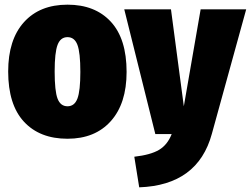

<svg xmlns="http://www.w3.org/2000/svg" viewBox="-20 -574 1074 822"><path d="M522 -266Q522 -131 454.5 -55.5Q387 20 269 20Q150 20 82.5 -53Q15 -126 15 -268Q15 -404 82.5 -479Q150 -554 269 -554Q387 -554 454.5 -481Q522 -408 522 -266ZM214 -268Q214 -184 226.5 -151.5Q239 -119 269 -119Q299 -119 311.5 -152Q324 -185 324 -266Q324 -349 311.5 -382Q299 -415 269 -415Q239 -415 226.5 -382Q214 -349 214 -268ZM887 -1Q827 219 576 228L555 97Q625 89 661 67.5Q697 46 715 0H645L512 -534H712L767 -119L839 -534H1034Z"/></svg>

Font: Fira Sans Condensed Black
Style: Regular
Weight: 900
Width: 3
Designer: Carrois Corporate & Edenspiekermann AG
Foundry: Carrois Corporate GbR & Edenspiekermann AG
Version: Version 4.203